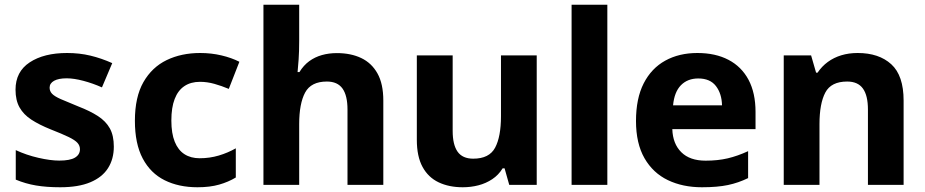

<svg xmlns="http://www.w3.org/2000/svg" viewBox="-20 -780 3903 810"><path d="M460.2 -161.4Q460.2 -109.4 435.8 -70.8Q411.3 -32.1 361.1 -11.1Q311 10 234 10Q176.2 10 132 2.5Q87.9 -4.9 46.5 -22.2V-146.7Q91.3 -125.8 142 -114.2Q192.7 -102.5 229.9 -102.5Q275.6 -102.5 296.4 -115.1Q317.3 -127.8 317.3 -150.4Q317.3 -165.5 306.9 -177.2Q296.5 -188.9 269.8 -201.9Q243.2 -214.8 193.8 -234.2Q145.5 -253.6 112.4 -275.2Q79.4 -296.7 62.5 -326.8Q45.5 -356.9 45.5 -401.6Q45.5 -477.5 105.3 -516.9Q165.1 -556.4 263 -556.4Q315.6 -556.4 361.5 -545.3Q407.4 -534.3 453.5 -513.7L410.1 -411.3Q371.8 -428.4 331.8 -439Q291.7 -449.6 261.3 -449.6Q226.8 -449.6 208 -439.1Q189.3 -428.6 189.3 -410.2Q189.3 -395.5 199.5 -384.6Q209.8 -373.7 236.3 -361.9Q262.9 -350.2 310.8 -330.8Q360 -311.8 393.2 -290.3Q426.5 -268.7 443.4 -238.4Q460.2 -208.1 460.2 -161.4Z M813 10Q734.1 10 674.6 -19.6Q615.1 -49.2 582.1 -111.4Q549.1 -173.7 549.1 -270.5Q549.1 -370.7 585.1 -433.6Q621.2 -496.5 683.2 -526.5Q745.2 -556.4 824.5 -556.4Q871.6 -556.4 914.1 -546.3Q956.7 -536.3 989.9 -519.4L945.2 -405Q915.1 -417.6 884.6 -426.2Q854.1 -434.8 823.7 -434.8Q784.9 -434.8 757.9 -416.7Q730.8 -398.6 716.9 -362.4Q702.9 -326.3 702.9 -271.5Q702.9 -217.3 717.2 -182Q731.4 -146.8 758.1 -129.6Q784.8 -112.4 822.4 -112.4Q864.5 -112.4 902.9 -123.8Q941.3 -135.2 974.8 -154.3V-31.2Q943.5 -12.3 904.6 -1.2Q865.7 10 813 10Z M1242.2 -607.2Q1242.2 -562.5 1239.8 -529.1Q1237.4 -495.7 1235.4 -476H1243.2Q1260.9 -504.6 1284.7 -522Q1308.6 -539.4 1338.1 -547.7Q1367.7 -556 1401.1 -556Q1460 -556 1503.8 -535.2Q1547.6 -514.4 1572.3 -470.5Q1597.1 -426.5 1597.1 -355.7V0H1446V-318Q1446 -376.9 1425 -406.4Q1403.9 -436 1359 -436Q1292.2 -436 1267.2 -389.5Q1242.2 -342.9 1242.2 -256.3V0H1091.4V-760H1242.2Z M2244.3 -546.4V0H2128.4L2108.7 -69.8H2100.4Q2083.4 -41.8 2056.7 -24.1Q2030 -6.4 1998.3 1.8Q1966.6 10 1932.2 10Q1874.3 10 1830.5 -10.8Q1786.7 -31.6 1762.6 -75.8Q1738.5 -120.1 1738.5 -189.9V-546.4H1889.7V-227.6Q1889.7 -169.7 1910.4 -140.1Q1931.2 -110.6 1976.4 -110.6Q2044 -110.6 2068.7 -156.9Q2093.5 -203.3 2093.5 -289.9V-546.4Z M2542.2 0H2391.4V-760H2542.2Z M2922 -556.4Q2998.4 -556.4 3053.3 -527.6Q3108.3 -498.8 3137.9 -443.4Q3167.4 -388 3167.4 -307.7V-235.1H2816.3Q2818.3 -173.4 2854.3 -137.8Q2890.2 -102.2 2956.8 -102.2Q3008.4 -102.2 3050 -112Q3091.7 -121.8 3136.1 -142.3V-28.7Q3095.7 -8.8 3051.1 0.6Q3006.6 10 2941.2 10Q2860.3 10 2797.6 -20.1Q2734.8 -50.2 2698.9 -112.6Q2663.1 -175 2663.1 -269.5Q2663.1 -364.8 2695.6 -428.4Q2728.2 -492 2786.6 -524.2Q2844.9 -556.4 2922 -556.4ZM2925.9 -449Q2880.6 -449 2852.6 -420.4Q2824.7 -391.8 2819.5 -335.6H3026Q3025 -384.7 3000.4 -416.9Q2975.8 -449 2925.9 -449Z M3598.1 -556.4Q3688 -556.4 3740 -509Q3792.1 -461.6 3792.1 -355.6V0H3641.6V-318Q3641.6 -376.9 3620.5 -406.4Q3599.3 -436 3554 -436Q3486.3 -436 3461.8 -389.6Q3437.2 -343.2 3437.2 -256V0H3286.4V-546.4H3401.8L3422.9 -473.4H3429.1Q3447.1 -500.2 3472.4 -518.7Q3497.7 -537.2 3529.3 -546.8Q3561 -556.4 3598.1 -556.4Z"/></svg>

Font: Noto Sans Meetei Mayek
Style: Regular
Weight: 400
Designer: Monotype Design Team and Neelakash Kshetrimayum
Foundry: Monotype Imaging Inc.
Version: Version 2.002